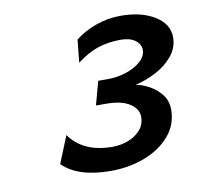

<svg xmlns="http://www.w3.org/2000/svg" viewBox="-61 -863 632 603"><g transform="rotate(-10 255.5 -561.5)"><path d="M255.9 -609.9H286.6Q317.4 -609.9 345.9 -619.4Q374.5 -628.9 392.6 -645.3Q410.6 -661.6 410.6 -681.2Q410.6 -699.7 393.6 -712.2Q376.5 -724.6 348.1 -724.6Q308.6 -724.6 275.9 -714.1Q243.2 -703.6 207 -676.3L214.4 -748.5Q240.2 -770 279.1 -784.4Q317.9 -798.8 360.8 -798.8Q426.3 -798.8 468.8 -772.5Q511.2 -746.1 511.2 -704.1Q511.2 -670.9 489.7 -644.8Q468.3 -618.7 435.5 -601.6Q402.8 -584.5 369.6 -577.1Q389.6 -573.7 412.1 -561.5Q434.6 -549.3 450.2 -529.3Q465.8 -509.3 465.8 -481.4Q465.8 -433.6 435.5 -398.2Q405.3 -362.8 355.2 -343.5Q305.2 -324.2 245.6 -324.2Q141.6 -324.2 92.8 -373L127.9 -459.5Q147.9 -430.2 182.1 -414.1Q216.3 -397.9 265.1 -397.9Q291 -397.9 314.7 -407Q338.4 -416 353.8 -433.3Q369.1 -450.7 369.1 -475.6Q369.1 -500 343.3 -517.3Q317.4 -534.7 266.1 -534.7H235.4Z"/></g></svg>

Font: Andika
Style: Bold Italic
Weight: 700
Italic angle: -14°
Designer: Victor Gaultney, Annie Olsen, Julie Remington, Don Collingsworth, Eric Hays, Becca Hirsbrunner
Foundry: SIL International
Version: Version 6.101